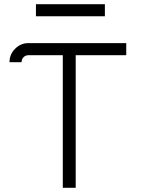

<svg xmlns="http://www.w3.org/2000/svg" viewBox="-20 -888 666 908"><path d="M476 -811H150V-868H476ZM577 -627H338V0H277V-627H116Q100 -627 91 -617Q82 -607 82 -594H25Q25 -631 51 -657Q78 -684 113 -684H577Z"/></svg>

Font: Bellota
Style: Regular
Weight: 400
Designer: Kemie Guaida
Foundry: Kemie Guaida
Version: Version 1.000;PS 002.000;hotconv 1.0.70;makeotf.lib2.5.58329